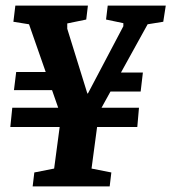

<svg xmlns="http://www.w3.org/2000/svg" viewBox="-20 -668 614 688"><path d="M17 -213 24 -282H478L472 -213ZM30 -345 38 -410H171L199 -345ZM346 -340 387 -408H492L484 -340ZM97 0 103 -50 174 -64 199 -252 84 -581 28 -590 35 -648H295L289 -598L221 -584V-565L293 -333H295L422 -574V-585L360 -598L366 -648H574L565 -590L509 -581L335 -266L308 -64L379 -50L373 0Z"/></svg>

Font: Faustina Light
Style: Bold Italic
Weight: 700
Italic angle: -8°
Version: Version 1.200